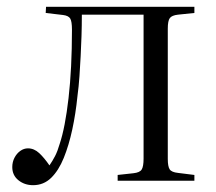

<svg xmlns="http://www.w3.org/2000/svg" viewBox="-20 -530 633 563"><path d="M77 13Q52 13 34 -1.5Q16 -16 16 -40Q16 -55 22.5 -67.5Q29 -80 39.5 -87.5Q50 -95 62 -95Q80 -95 95 -81Q110 -67 125 -45Q134 -58 141.5 -72.5Q149 -87 155 -108Q163 -132 169.5 -165.5Q176 -199 181 -242.5Q186 -286 188.5 -336Q191 -386 191 -443Q191 -467 186 -475.5Q181 -484 165 -486L114 -492L115 -510H550V-492L502 -487Q484 -485 478 -477Q472 -469 472 -446V-64Q472 -42 477.5 -33.5Q483 -25 502 -23L550 -17V0H325V-17L371 -22Q390 -24 395.5 -33Q401 -42 401 -65V-487H220Q220 -455 219 -424.5Q218 -394 216.5 -365Q215 -336 213 -306.5Q211 -277 207 -247Q202 -197 192 -150.5Q182 -104 167 -67Q152 -30 130 -8.5Q108 13 77 13Z"/></svg>

Font: Literata 60pt Light
Style: Regular
Weight: 300
Designer: Latin by Veronika Burian and Jose Scaglione. Greek by Irene Vlachou. Cyrillic by Vera Evstafieva.
Foundry: TypeTogether
Version: Version 3.103;gftools[0.9.29]